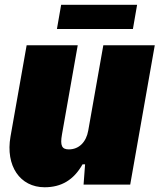

<svg xmlns="http://www.w3.org/2000/svg" viewBox="-20 -771 666 802"><path d="M217.8 -649.9H535.2L552.7 -751H235.4ZM166.5 11.2C235.4 11.2 287.6 -18.6 324.7 -84.5H335.4L329.1 0H523.9L626.5 -582H411.6L348.6 -225.6C340.3 -178.2 310.5 -147 267.6 -147C238.8 -147 230.5 -162.1 238.8 -209L304.7 -582H91.3L23.9 -200.7C2.4 -78.1 63.5 11.2 166.5 11.2Z"/></svg>

Font: Decalotype Black Italic
Style: Regular
Weight: 900
Italic angle: -10°
Designer: Alfredo Marco Pradil
Foundry: Alfredo Marco Pradil
Version: Version 1.0